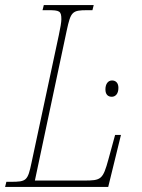

<svg xmlns="http://www.w3.org/2000/svg" viewBox="-39 -734 557 754"><path d="M-19 0H386L436 -204H413L387 -109C365 -28 358 -25 290 -25H98L223 -614C239 -688 244 -694 304 -694H324L329 -714H133L128 -694H149C195 -694 202 -691 202 -658C202 -647 198 -624 192 -596L85 -96C70 -24 65 -20 3 -20H-14ZM400 -354C413 -354 426 -364 426 -389C426 -409 415 -418 401 -418C385 -418 375 -404 375 -383C375 -363 385 -354 400 -354Z"/></svg>

Font: Noto Serif Condensed Thin
Style: Italic
Weight: 100
Width: 3
Italic angle: -12°
Designer: Monotype Design Team
Foundry: Monotype Imaging Inc.
Version: Version 2.013